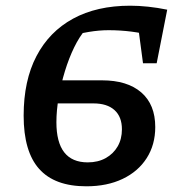

<svg xmlns="http://www.w3.org/2000/svg" viewBox="-20 -644 637 674"><path d="M283 10Q172 10 117.5 -51Q63 -112 63 -238Q63 -361 108 -447Q153 -533 236.5 -578.5Q320 -624 437 -624Q467 -624 500 -620.5Q533 -617 567 -610L520 -517Q481 -528 441.5 -533Q402 -538 361 -538Q328 -538 292 -532Q256 -526 220 -515L281 -541Q259 -516 240.5 -478Q222 -440 208 -394.5Q194 -349 186 -302.5Q178 -256 178 -215Q178 -74 288 -74Q324 -74 351 -89Q378 -104 393 -130Q408 -156 408 -190Q408 -234 382 -257.5Q356 -281 308 -281H121L136 -362H338Q427 -362 476 -319.5Q525 -277 525 -198Q525 -136 495 -89Q465 -42 410.5 -16Q356 10 283 10ZM482 -422 457 -610H567L530 -422Z"/></svg>

Font: Piazzolla Thin
Style: Bold Italic
Weight: 700
Italic angle: -11.3°
Version: Version 2.005